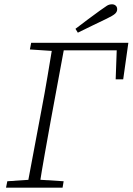

<svg xmlns="http://www.w3.org/2000/svg" viewBox="-20 -873 617 893"><path d="M518 -504 524 -670 546 -639H248L254 -674H577L553 -504ZM8 0 14 -30 133 -38H149L276 -30L271 0ZM105 0 173 -362Q188 -440 201 -518Q214 -596 227 -674H283L216 -312Q202 -234 188 -156Q174 -78 162 0ZM119 -643 125 -674H255L248 -635H239ZM331 -739Q360 -761 388.5 -782.5Q417 -804 445 -824Q467 -840 477.5 -846.5Q488 -853 501 -853Q511 -853 518 -847Q525 -841 525 -830Q525 -818 515 -809Q505 -800 476 -786Q443 -770 409.5 -754Q376 -738 342 -721Z"/></svg>

Font: Source Serif 4 18pt Light
Style: Italic
Weight: 300
Italic angle: -12°
Designer: Frank Grießhammer
Foundry: Adobe Systems Incorporated
Version: Version 4.004;hotconv 1.0.116;makeotfexe 2.5.65601